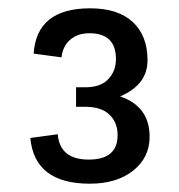

<svg xmlns="http://www.w3.org/2000/svg" viewBox="-20 -774 431 462"><path d="M119 -451Q124 -390 193.5 -390Q263 -390 263 -449Q263 -479 243.5 -498Q224 -517 185 -517H163V-564H186Q222 -564 240.5 -583.5Q259 -603 259 -632Q259 -694 195 -694Q167 -694 149 -678.5Q131 -663 128 -636L61 -645Q68 -754 197 -754Q264 -754 299.5 -721Q335 -688 335 -629Q335 -570 269 -542Q340 -518 340 -445Q340 -395 300.5 -363.5Q261 -332 196 -332Q63 -332 53 -442Z"/></svg>

Font: Sintony
Style: Regular
Weight: 400
Version: Version 001.001